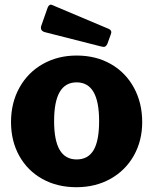

<svg xmlns="http://www.w3.org/2000/svg" viewBox="-20 -772 640 802"><path d="M26 -262Q26 -343 61.5 -406.5Q97 -470 159.5 -505Q222 -540 300 -540Q381 -540 443 -504.5Q505 -469 539.5 -405.5Q574 -342 574 -262Q574 -184 539 -122Q504 -60 441.5 -25Q379 10 299 10Q219 10 157 -24.5Q95 -59 60.5 -121Q26 -183 26 -262ZM394 -266Q394 -348 370.5 -388Q347 -428 300 -428Q253 -428 229.5 -388Q206 -348 206 -266Q206 -185 229.5 -145.5Q253 -106 300 -106Q348 -106 371 -145Q394 -184 394 -266ZM198 -751 435 -651Q445 -646 445 -637L443 -629L429 -590Q423 -576 413 -576Q410 -576 402 -578L170 -637Q151 -641 151 -656Q151 -662 153 -666L179 -740Q182 -748 187 -751Q192 -754 198 -751Z"/></svg>

Font: Libre Franklin ExtraBold
Style: Regular
Weight: 800
Designer: Pablo Impallari, Rodrigo Fuenzalida
Foundry: Impallari Type
Version: Version 1.002; ttfautohint (v1.5)